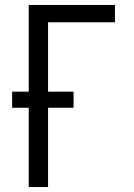

<svg xmlns="http://www.w3.org/2000/svg" viewBox="-20 -755 540 775"><path d="M96 0V-320H29V-385H96V-735H444V-665H174V-385H277V-320H174V0Z"/></svg>

Font: Iosevka MaddieWtf
Style: Regular
Weight: 400
Monospace: yes
Designer: Belleve Invis
Foundry: Belleve Invis
Version: Version 31.3.0; ttfautohint (v1.8.3)